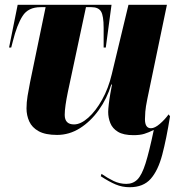

<svg xmlns="http://www.w3.org/2000/svg" viewBox="-20 -556 752 804"><path d="M523 228Q492 228 464.5 216.5Q437 205 402 182L405 172Q431 190 456 202Q481 214 509 214Q537 214 555.5 195.5Q574 177 589.5 128Q605 79 624 -12Q602 -1 584 4.5Q566 10 539 10Q497 10 474 -4Q451 -18 442 -40.5Q433 -63 433 -87Q433 -98 435.5 -119.5Q438 -141 442 -164Q446 -187 449 -202H446Q428 -143 393.5 -95Q359 -47 314.5 -19Q270 9 219 9Q170 9 142 -6.5Q114 -22 102.5 -47.5Q91 -73 91 -102Q91 -127 95.5 -154.5Q100 -182 106 -212L171 -526H150Q98 -526 74.5 -489Q51 -452 34 -384L27 -357H18L54 -536H447L423 -357H414V-439Q414 -490 403 -508Q392 -526 363 -526H340L264 -170Q258 -141 254.5 -116.5Q251 -92 251 -75Q251 -35 290 -35Q318 -35 349.5 -63Q381 -91 407.5 -138.5Q434 -186 448 -245L518 -536H679L597 -142Q590 -108 588.5 -88.5Q587 -69 587 -57Q587 -19 612 -19Q628 -19 649 -37Q670 -55 686 -77L692 -69Q677 25 659.5 91.5Q642 158 611 193Q580 228 523 228Z"/></svg>

Font: Noto Serif Display ExtraCondensed Black
Style: Italic
Weight: 900
Width: 2
Italic angle: -12°
Designer: Monotype Design Team
Foundry: Monotype Imaging Inc.
Version: Version 2.009